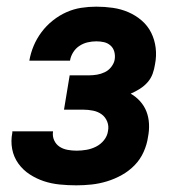

<svg xmlns="http://www.w3.org/2000/svg" viewBox="-20 -548 540 576"><path d="M209 8Q184 8 159 5.5Q134 3 111.5 -4.5Q89 -12 69 -25Q49 -38 35 -57.5Q21 -77 16.5 -101Q12 -125 17 -150V-154H139V-153Q137 -139 142.5 -127Q148 -115 158.5 -108Q169 -101 182.5 -98.5Q196 -96 210 -96Q224 -96 239 -98.5Q254 -101 268 -108Q282 -115 292 -127.5Q302 -140 304 -155Q307 -170 301.5 -183.5Q296 -197 285 -205Q274 -213 259.5 -216Q245 -219 230 -219H172L189 -322H247Q259 -322 271 -324Q283 -326 294.5 -331.5Q306 -337 314 -347.5Q322 -358 324 -369Q326 -381 323 -392.5Q320 -404 311.5 -411.5Q303 -419 292 -421.5Q281 -424 269 -424Q256 -424 243 -421Q230 -418 218.5 -410.5Q207 -403 199.5 -391Q192 -379 190 -366H68Q72 -389 81 -410.5Q90 -432 104.5 -451.5Q119 -471 138.5 -486.5Q158 -502 179.5 -511.5Q201 -521 223.5 -524.5Q246 -528 269 -528Q294 -528 318.5 -524.5Q343 -521 365 -511.5Q387 -502 405 -486.5Q423 -471 433.5 -450Q444 -429 447 -404.5Q450 -380 445 -355Q443 -341 438 -327Q433 -313 423 -301.5Q413 -290 399.5 -281.5Q386 -273 372 -267Q388 -258 400.5 -244Q413 -230 419.5 -213Q426 -196 427 -176.5Q428 -157 424 -137Q421 -115 411 -92.5Q401 -70 384 -52.5Q367 -35 345.5 -23Q324 -11 301 -4Q278 3 255 5.5Q232 8 209 8Z"/></svg>

Font: Iosevka Curly Extrabold
Style: Italic
Weight: 800
Italic angle: -9°
Monospace: yes
Designer: Belleve Invis
Foundry: Belleve Invis
Version: Version 22.1.2; ttfautohint (v1.8.4)